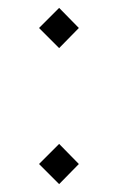

<svg xmlns="http://www.w3.org/2000/svg" viewBox="-20 -484 299 487"><path d="M130 -17 79 -68 130 -119 180 -68ZM130 -362 79 -413 130 -464 180 -413Z"/></svg>

Font: Assistant ExtraLight Light
Style: Regular
Weight: 300
Version: Version 3.000